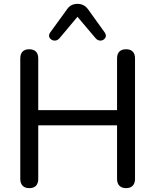

<svg xmlns="http://www.w3.org/2000/svg" viewBox="-20 -967 804 994"><path d="M131 7Q109 7 97 -5.5Q85 -18 85 -41V-664Q85 -688 97 -700Q109 -712 131 -712Q154 -712 166 -700Q178 -688 178 -664V-397H586V-664Q586 -688 598 -700Q610 -712 633 -712Q655 -712 667 -700Q679 -688 679 -664V-41Q679 -18 667 -5.5Q655 7 633 7Q610 7 598 -5.5Q586 -18 586 -41V-318H178V-41Q178 -18 166.5 -5.5Q155 7 131 7ZM288 -769Q278 -758 266.5 -757Q255 -756 246 -762Q237 -768 234.5 -777.5Q232 -787 240 -799L325 -916Q336 -933 350 -940Q364 -947 381 -947Q398 -947 412 -940Q426 -933 438 -916L522 -799Q530 -787 527.5 -777.5Q525 -768 516.5 -762Q508 -756 496.5 -757Q485 -758 475 -769L381 -880Z"/></svg>

Font: Nunito Medium
Style: Regular
Weight: 500
Designer: Vernon Adams
Foundry: Vernon Adams
Version: Version 3.602